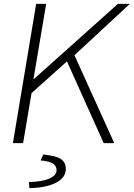

<svg xmlns="http://www.w3.org/2000/svg" viewBox="-20 -744 695 998"><path d="M168 -724H220L154 -333H156L593 -724H655L367 -457L574 0H519L328 -425L144 -260L100 0H47ZM274 141Q274 117 253 105Q232 93 191 90L205 59Q272 66 297 83Q322 100 322 134Q322 180 270.5 206Q219 232 133 234L130 202Q199 201 236.5 184Q274 167 274 141Z"/></svg>

Font: Nebula Sans Light
Style: Regular
Weight: 300
Italic angle: -9°
Designer: Paul D. Hunt for Adobe (as Source Sans)
Foundry: Nebula Entertainment & Broadcasting LLC
Version: Version 1.010